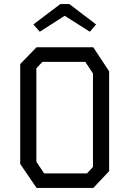

<svg xmlns="http://www.w3.org/2000/svg" viewBox="-20 -930 640 950"><path d="M160.5 -696H441.5L520 -577V-83L441.5 0H161L80 -119V-613ZM160 -129.5 198.5 -72H410.5L440 -104V-566.5L402 -624H190L160 -592ZM323 -910 455.5 -809 424.5 -773 300 -852 177 -773 145 -809 278.5 -910Z"/></svg>

Font: Kode Mono
Style: Regular
Weight: 400
Monospace: yes
Designer: Isa Ozler
Foundry: Kadena LLC
Version: Version 1.000;gftools[0.9.28]